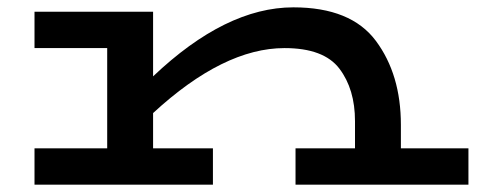

<svg xmlns="http://www.w3.org/2000/svg" viewBox="-20 -503 1303 523"><path d="M1256 -99V0H785V-99H947V-173Q947 -260 904.5 -316Q862 -372 755 -372Q589 -372 397 -195V-99H560V0H74V-99H272V-372H74V-471H397V-295Q595 -483 779 -483Q936 -483 1004 -391.5Q1072 -300 1072 -163V-99Z"/></svg>

Font: BioRhyme Expanded
Style: Bold
Weight: 700
Width: 7
Designer: Aoife Mooney
Foundry: Aoife Mooney Type
Version: Version 1.000